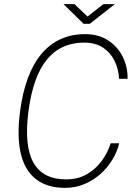

<svg xmlns="http://www.w3.org/2000/svg" viewBox="-20 -898 666 928"><path d="M294.5 10Q208 10 154 -31.8Q100 -73.5 80.5 -155.8Q61 -238 77 -360Q89 -451.5 115 -521.2Q141 -591 180.8 -638Q220.5 -685 273.2 -709Q326 -733 391 -733Q457 -733 503.5 -702.2Q550 -671.5 574 -622Q598 -572.5 596.5 -517H555.5Q553 -564 533.8 -603.8Q514.5 -643.5 478 -667.8Q441.5 -692 385.5 -692Q329.5 -692 284.5 -671.2Q239.5 -650.5 206 -609.2Q172.5 -568 150.5 -505.8Q128.5 -443.5 117.5 -360Q96 -193.5 141.5 -112.2Q187 -31 299.5 -31Q355.5 -31 398.2 -55Q441 -79 470.5 -118.8Q500 -158.5 515 -205.5H556Q546.5 -164.5 523 -125.8Q499.5 -87 465 -56.5Q430.5 -26 387.2 -8Q344 10 294.5 10ZM384 -783 287 -878H340L403 -818L480 -878H535L414 -783Z"/></svg>

Font: Public Sans Thin
Style: Italic
Weight: 100
Italic angle: -8°
Designer: The Public Sans project authors (U.S. Web Design System). Libre Franklin designed by Pablo Impallari and Rodrigo Fuenzal
Version: Version 2.000